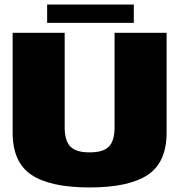

<svg xmlns="http://www.w3.org/2000/svg" viewBox="-20 -819 794 843"><path d="M373.5 4Q546 4 628.8 -51.2Q711.5 -106.5 711.5 -236.5V-675H483V-259.5Q483 -201.5 458.5 -175.8Q434 -150 373.5 -150Q313 -150 288.5 -176Q264 -202 264 -259.5V-675H35.5V-236.5Q35.5 -106.5 118.2 -51.2Q201 4 373.5 4ZM187 -718.5H567.5V-799H187Z"/></svg>

Font: Anybody UltraCondensed Thin Black
Style: Regular
Weight: 900
Version: Version 1.111